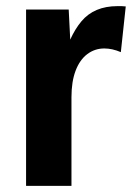

<svg xmlns="http://www.w3.org/2000/svg" viewBox="-20 -606 430 626"><path d="M65 0V-575H204L213 -398H183Q204 -487 245.5 -536.5Q287 -586 363 -586Q370 -586 376.5 -586Q383 -586 390 -585L374 -436Q346 -448 320 -448Q289 -448 264.5 -429.5Q240 -411 226.5 -375.5Q213 -340 213 -289V0Z"/></svg>

Font: Yaldevi
Style: Bold
Weight: 700
Designer: Sol Matas, Rajitha Manaperi, Kosala Senevirathne
Foundry: Mooniak
Version: Version 1.100